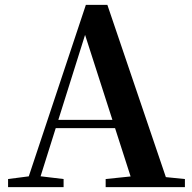

<svg xmlns="http://www.w3.org/2000/svg" viewBox="-20 -765 786 785"><path d="M13 0V-33L113 -46H131L240 -33V0ZM83 0 331 -745H419L672 0H528L317 -656H337L334 -642L132 0ZM193 -241 201 -275H518L525 -241ZM412 0V-33L547 -47H597L736 -33V0Z"/></svg>

Font: Noto Serif TC ExtraLight
Style: Bold
Weight: 700
Version: Version 2.002-H1;hotconv 1.1.0;makeotfexe 2.6.0